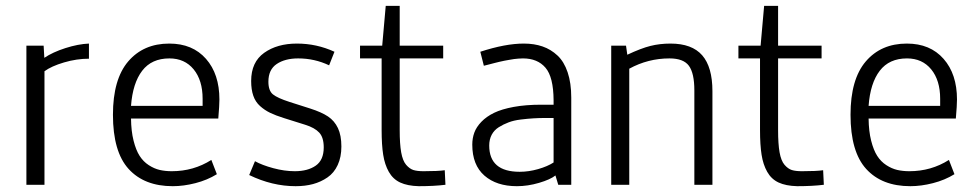

<svg xmlns="http://www.w3.org/2000/svg" viewBox="-20 -639 3379 664"><path d="M133.3 -439Q162.1 -458.5 206.3 -472.7Q250.5 -486.8 287.6 -488.3V-436Q245.1 -436 201.4 -423.1Q157.7 -410.2 133.8 -392.6V0H71.3V-481H130.9Z M565.9 -437Q504.4 -437 471.7 -394.3Q439 -351.6 433.1 -272.9H680.7V-297.4Q680.7 -361.3 649.7 -399.2Q618.7 -437 565.9 -437ZM574.2 -46.9Q649.4 -46.9 710.9 -85.9L730 -36.6Q696.8 -16.1 655.8 -5.6Q614.7 4.9 577.6 4.9Q479 4.9 424.8 -54.7Q370.6 -114.3 370.6 -242.2Q370.6 -364.7 423.3 -426.5Q476.1 -488.3 565.4 -488.3Q646 -488.3 692.4 -435.5Q738.8 -382.8 738.8 -294.9Q738.8 -274.9 734.9 -229H433.1Q433.6 -185.5 441.9 -152.6Q450.2 -119.6 462.9 -99.9Q475.6 -80.1 494.4 -67.9Q513.2 -55.7 532.2 -51.3Q551.3 -46.9 574.2 -46.9Z M861.8 -81.5Q886.2 -67.9 925 -57.4Q963.9 -46.9 999.5 -46.9Q1044.4 -46.9 1072 -66.2Q1099.6 -85.4 1099.6 -129.4Q1099.6 -163.6 1084 -180.4Q1068.4 -197.3 1035.6 -207.5L962.4 -230.5Q933.1 -239.7 914.3 -248.8Q895.5 -257.8 879.4 -272.2Q863.3 -286.6 856 -307.9Q848.6 -329.1 848.6 -358.9Q848.6 -424.3 893.6 -456.3Q938.5 -488.3 1006.8 -488.3Q1075.2 -488.3 1136.7 -460L1118.2 -413.1Q1067.9 -437 1011.2 -437Q965.8 -437 937 -417.7Q908.2 -398.4 908.2 -356.4Q908.2 -325.2 924.1 -312.5Q939.9 -299.8 981 -286.6L1052.7 -263.7Q1092.3 -251 1114.5 -236.1Q1136.7 -221.2 1148.7 -196Q1160.6 -170.9 1160.6 -132.3Q1160.6 -95.7 1147.9 -68.4Q1135.3 -41 1112.5 -25.4Q1089.8 -9.8 1062.5 -2.4Q1035.2 4.9 1002.4 4.9Q921.4 4.9 841.8 -33.7Z M1428.2 4.9Q1389.2 3.9 1364 -7.8Q1338.9 -19.5 1324.7 -44.7Q1310.5 -69.8 1305.2 -103.8Q1299.8 -137.7 1299.8 -189.5V-437H1225.1V-481H1301.8L1314 -618.7H1362.3V-481H1512.7V-437H1362.3V-188.5Q1362.3 -141.6 1367.4 -112.3Q1372.6 -83 1384.5 -69.1Q1396.5 -55.2 1409.7 -51Q1422.9 -46.9 1444.8 -46.9Q1495.1 -46.9 1518.1 -50.3L1520.5 0Q1481.4 4.9 1428.2 4.9Z M1671.9 -135.7Q1671.9 -44.9 1777.3 -44.9Q1808.6 -44.9 1841.1 -54.2Q1873.5 -63.5 1894.5 -77.1V-231H1867.2Q1843.8 -231 1824.2 -229.7Q1804.7 -228.5 1780.8 -225.6Q1756.8 -222.7 1738.8 -215.8Q1720.7 -209 1704.8 -199Q1689 -189 1680.4 -172.9Q1671.9 -156.7 1671.9 -135.7ZM1641.1 -460Q1727.5 -488.3 1791.5 -488.3Q1827.6 -488.3 1856.4 -478.3Q1885.3 -468.3 1908 -447Q1930.7 -425.8 1943.1 -388.9Q1955.6 -352.1 1955.6 -301.3V0H1910.6L1900.9 -32.2Q1883.3 -18.1 1844.2 -6.6Q1805.2 4.9 1767.6 4.9Q1697.3 4.9 1655.3 -31.7Q1613.3 -68.4 1613.3 -138.7Q1613.3 -161.1 1620.4 -180.4Q1627.4 -199.7 1644.8 -217.8Q1662.1 -235.8 1688.7 -248.8Q1715.3 -261.7 1756.8 -269.3Q1798.3 -276.9 1851.6 -276.9H1894.5V-292.5Q1894 -372.6 1866.5 -404.8Q1838.9 -437 1788.6 -437Q1781.2 -437 1772.7 -436.3Q1764.2 -435.5 1757.8 -434.8Q1751.5 -434.1 1740.5 -431.9Q1729.5 -429.7 1724.4 -429Q1719.2 -428.2 1706.1 -425Q1692.9 -421.9 1689.5 -420.9Q1686 -419.9 1670.7 -416Q1655.3 -412.1 1653.3 -411.6Z M2156.2 -401.4V0H2093.8V-481H2145L2149.4 -449.7Q2197.3 -472.2 2229.5 -480.2Q2261.7 -488.3 2298.8 -488.3Q2373 -488.3 2408.4 -447.8Q2443.8 -407.2 2443.8 -323.7V0H2381.3V-326.2Q2381.3 -385.7 2362.5 -411.4Q2343.8 -437 2295.4 -437Q2221.2 -437 2156.2 -401.4Z M2736.8 4.9Q2697.8 3.9 2672.6 -7.8Q2647.5 -19.5 2633.3 -44.7Q2619.1 -69.8 2613.8 -103.8Q2608.4 -137.7 2608.4 -189.5V-437H2533.7V-481H2610.4L2622.6 -618.7H2670.9V-481H2821.3V-437H2670.9V-188.5Q2670.9 -141.6 2676 -112.3Q2681.2 -83 2693.1 -69.1Q2705.1 -55.2 2718.3 -51Q2731.4 -46.9 2753.4 -46.9Q2803.7 -46.9 2826.7 -50.3L2829.1 0Q2790 4.9 2736.8 4.9Z M3116.7 -437Q3055.2 -437 3022.5 -394.3Q2989.7 -351.6 2983.9 -272.9H3231.4V-297.4Q3231.4 -361.3 3200.4 -399.2Q3169.4 -437 3116.7 -437ZM3125 -46.9Q3200.2 -46.9 3261.7 -85.9L3280.8 -36.6Q3247.6 -16.1 3206.5 -5.6Q3165.5 4.9 3128.4 4.9Q3029.8 4.9 2975.6 -54.7Q2921.4 -114.3 2921.4 -242.2Q2921.4 -364.7 2974.1 -426.5Q3026.9 -488.3 3116.2 -488.3Q3196.8 -488.3 3243.2 -435.5Q3289.6 -382.8 3289.6 -294.9Q3289.6 -274.9 3285.6 -229H2983.9Q2984.4 -185.5 2992.7 -152.6Q3001 -119.6 3013.7 -99.9Q3026.4 -80.1 3045.2 -67.9Q3064 -55.7 3083 -51.3Q3102.1 -46.9 3125 -46.9Z"/></svg>

Font: Anaheim
Style: Regular
Weight: 400
Designer: vernon adams
Foundry: vernon adams
Version: Version 1.002; ttfautohint (v0.93.5-3d13) -l 8 -r 50 -G 200 